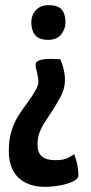

<svg xmlns="http://www.w3.org/2000/svg" viewBox="-20 -526 350 742"><path d="M153 196Q119 196 92.5 186Q66 176 48.5 158Q31 140 22.5 114.5Q14 89 14 58Q14 12 25 -22Q36 -56 53 -82Q70 -108 88 -132Q106 -156 120 -182Q131 -201 127.5 -222.5Q124 -244 119.5 -261Q115 -278 121 -286Q127 -293 143.5 -296Q160 -299 179 -298.5Q198 -298 213 -297Q213 -297 218 -284.5Q223 -272 227.5 -251.5Q232 -231 230.5 -207Q229 -183 217 -158Q200 -125 183.5 -100Q167 -75 153.5 -54.5Q140 -34 132.5 -13Q125 8 125 32Q125 48 129 59.5Q133 71 142 78.5Q151 86 163.5 89.5Q176 93 194 93Q228 93 246 82.5Q264 72 267 70Q275 92 279 111.5Q283 131 283 152Q283 165 262.5 175Q242 185 212 190.5Q182 196 153 196ZM167 -372Q130 -372 115.5 -390.5Q101 -409 101 -440Q101 -467 118.5 -486.5Q136 -506 167 -506Q205 -506 219 -488.5Q233 -471 233 -440Q233 -413 216 -392.5Q199 -372 167 -372Z"/></svg>

Font: Yanone Kaffeesatz SemiBold
Style: Regular
Weight: 600
Designer: Yanone (Cyrillic: Daniel Pouzeot, Huerta Tipografica, and Cyreal)
Foundry: Yanone
Version: Version 2.003